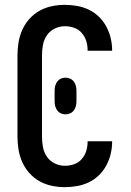

<svg xmlns="http://www.w3.org/2000/svg" viewBox="-20 -763 540 791"><path d="M247 8Q220 8 193.5 2.5Q167 -3 143.5 -16Q120 -29 101.5 -49.5Q83 -70 72 -94.5Q61 -119 56.5 -146Q52 -173 52 -200V-535Q52 -562 56.5 -589Q61 -616 72 -640.5Q83 -665 101.5 -685.5Q120 -706 143.5 -719Q167 -732 193.5 -737.5Q220 -743 247 -743Q273 -743 298 -738.5Q323 -734 346 -723Q369 -712 387.5 -694Q406 -676 418 -653.5Q430 -631 436 -606Q442 -581 442 -556Q442 -556 442 -555.5Q442 -555 442 -554H341Q341 -554 341 -554.5Q341 -555 341 -555Q341 -575 335.5 -593.5Q330 -612 317 -627Q304 -642 285.5 -648.5Q267 -655 247 -655Q226 -655 206 -645.5Q186 -636 173.5 -618Q161 -600 157 -578.5Q153 -557 153 -535V-200Q153 -178 157 -156.5Q161 -135 173.5 -117Q186 -99 206 -89.5Q226 -80 247 -80Q267 -80 285.5 -86.5Q304 -93 317 -108Q330 -123 335.5 -141.5Q341 -160 341 -180Q341 -180 341 -180.5Q341 -181 341 -181H442Q442 -180 442 -179.5Q442 -179 442 -179Q442 -154 436 -129Q430 -104 418 -81.5Q406 -59 387.5 -41Q369 -23 346 -12Q323 -1 298 3.5Q273 8 247 8ZM250 -292Q240 -292 231 -296Q222 -300 216 -308Q210 -316 207.5 -325.5Q205 -335 205 -345V-390Q205 -400 207.5 -409.5Q210 -419 216 -427Q222 -435 231 -439Q240 -443 250 -443Q260 -443 269 -439Q278 -435 284 -427Q290 -419 292.5 -409.5Q295 -400 295 -390V-345Q295 -335 292.5 -325.5Q290 -316 284 -308Q278 -300 269 -296Q260 -292 250 -292Z"/></svg>

Font: Zed Sans Semibold
Style: Regular
Weight: 600
Designer: Belleve Invis
Foundry: Belleve Invis
Version: Version 1.0.0; ttfautohint (v1.8.4)